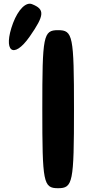

<svg xmlns="http://www.w3.org/2000/svg" viewBox="-20 -1042 447 1012"><path d="M203 -467C203 -79 208 -50 286 -50C364 -50 370 -79 370 -467C370 -855 364 -883 286 -883C208 -883 203 -855 203 -467ZM49 -921C-7 -771 50 -725 137 -850C215 -962 217 -993 149 -1020C117 -1033 76 -992 49 -921Z"/></svg>

Font: Hussar Skorodowane
Style: Bold
Weight: 700
Foundry: Cannot Into Space Fonts
Version: Version 0.892